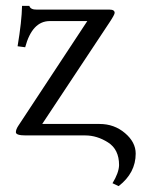

<svg xmlns="http://www.w3.org/2000/svg" viewBox="-20 -462 496 655"><path d="M149.9 -390.1Q89.8 -390.1 65.9 -300.8L40 -304.2Q54.2 -389.2 55.2 -441.9H80.1Q84 -428.7 106 -429.2H354Q371.1 -429.2 371.1 -418Q371.1 -412.1 354 -386.2L124 -39.1H319.8Q369.6 -39.1 406.2 -8.1Q442.9 22.9 442.9 62Q442.9 127.9 384.8 172.9L363.8 163.1Q385.7 127 386.2 101.1Q386.2 47.9 348.6 23.9Q311 0 271 0H67.9Q33.7 0 34.2 -11.2Q34.2 -20 42 -32.2L277.8 -390.1Z"/></svg>

Font: Biolilbert
Style: Regular
Weight: 400
Designer: Philipp H. Poll
Foundry: Philipp H. Poll
Version: Version 1.1.0